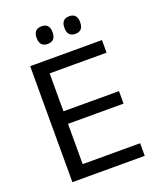

<svg xmlns="http://www.w3.org/2000/svg" viewBox="-149 -904 821 994"><g transform="rotate(-20 261.5 -406.5)"><path d="M75.5 0V-639H157.5V0ZM100 0V-69.5H474V0ZM122.5 -291.5V-360.5H463.5V-291.5ZM99.5 -569.5V-639H471V-569.5ZM200.5 -716Q179 -716 168 -728.2Q157 -740.5 157 -763V-766.5Q157 -789 168 -801Q179 -813 200.5 -813Q223 -813 233.8 -801Q244.5 -789 244.5 -766.5V-763Q244.5 -740.5 233.8 -728.2Q223 -716 200.5 -716ZM353.5 -716Q331.5 -716 320.8 -728.2Q310 -740.5 310 -763V-766.5Q310 -789 320.8 -801Q331.5 -813 353.5 -813Q375 -813 385.8 -801Q396.5 -789 396.5 -766.5V-763Q396.5 -740.5 385.8 -728.2Q375 -716 353.5 -716Z"/></g></svg>

Font: Anek Gujarati
Style: Regular
Weight: 400
Designer: Mrunmayee Ghaisas (Gujarati), Yesha Goshar (Latin)
Foundry: Ek Type
Version: Version 1.003